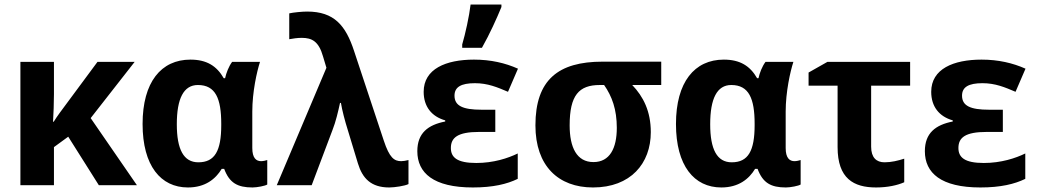

<svg xmlns="http://www.w3.org/2000/svg" viewBox="-20 -817 4578 847"><path d="M574 -544H410L273 -359C253 -332 233 -306 217 -280H214C216 -317 218 -360 218 -402V-544H70V0H218V-168L281 -214L416 0H584L380 -296Z M809 10C885 10 931 -27 958 -72H969C992 -10 1028 10 1094 10C1114 10 1150 3 1159 -3V-111C1154 -109 1140 -106 1132 -106C1110 -106 1093 -120 1093 -164V-325C1093 -411 1113 -501 1127 -544H1004C989 -524 978 -495 973 -472H967C936 -526 892 -554 820 -554C691 -554 609 -455 609 -270C609 -86 689 10 809 10ZM855 -101C790 -101 760 -158 760 -269C760 -382 790 -442 853 -442C931 -442 956 -382 956 -271V-265C956 -152 928 -101 855 -101Z M1201 0H1355L1447 -244C1461 -279 1472 -326 1480 -363H1484C1489 -332 1501 -285 1515 -241L1559 -96C1579 -30 1617 10 1697 10C1721 10 1767 3 1782 -5V-111C1770 -108 1759 -106 1750 -106C1719 -106 1698 -121 1673 -197L1542 -592C1505 -705 1454 -766 1335 -766C1312 -766 1273 -762 1256 -758V-644C1272 -647 1292 -650 1311 -650C1356 -650 1386 -635 1405 -568L1420 -518Z M2019 -606H2106C2141 -668 2171 -735 2192 -786V-797H2056C2050 -746 2033 -668 2019 -621ZM2165 -333H2104C2022 -333 1985 -350 1985 -395C1985 -433 2014 -450 2075 -450C2132 -450 2174 -432 2221 -412L2265 -514C2209 -539 2145 -554 2071 -554C1947 -554 1849 -513 1849 -412C1849 -347 1884 -303 1944 -286V-281C1868 -266 1821 -230 1821 -150C1821 -54 1892 10 2066 10C2155 10 2217 -5 2264 -28V-140C2221 -119 2157 -98 2081 -98C1996 -98 1969 -123 1969 -164C1969 -210 1999 -235 2094 -235H2165Z M2851 -234C2851 -326 2818 -391 2769 -442H2897V-545H2638C2443 -545 2342 -465 2342 -264C2342 -85 2443 10 2596 10C2762 10 2851 -96 2851 -234ZM2493 -264C2493 -397 2534 -442 2626 -442H2645C2680 -392 2701 -334 2701 -253C2701 -163 2670 -102 2598 -102C2524 -102 2493 -167 2493 -264Z M3162 10C3238 10 3284 -27 3311 -72H3322C3345 -10 3381 10 3447 10C3467 10 3503 3 3512 -3V-111C3507 -109 3493 -106 3485 -106C3463 -106 3446 -120 3446 -164V-325C3446 -411 3466 -501 3480 -544H3357C3342 -524 3331 -495 3326 -472H3320C3289 -526 3245 -554 3173 -554C3044 -554 2962 -455 2962 -270C2962 -86 3042 10 3162 10ZM3208 -101C3143 -101 3113 -158 3113 -269C3113 -382 3143 -442 3206 -442C3284 -442 3309 -382 3309 -271V-265C3309 -152 3281 -101 3208 -101Z M3995 -544H3630L3547 -497V-439H3675V-168C3675 -29 3746 10 3845 10C3896 10 3940 0 3969 -13V-117C3941 -108 3912 -101 3882 -101C3846 -101 3823 -122 3823 -170V-439H3995Z M4404 -333H4343C4261 -333 4224 -350 4224 -395C4224 -433 4253 -450 4314 -450C4371 -450 4413 -432 4460 -412L4504 -514C4448 -539 4384 -554 4310 -554C4186 -554 4088 -513 4088 -412C4088 -347 4123 -303 4183 -286V-281C4107 -266 4060 -230 4060 -150C4060 -54 4131 10 4305 10C4394 10 4456 -5 4503 -28V-140C4460 -119 4396 -98 4320 -98C4235 -98 4208 -123 4208 -164C4208 -210 4238 -235 4333 -235H4404Z"/></svg>

Font: Noto Sans Display
Style: Bold
Weight: 700
Designer: Monotype Design Team
Foundry: Monotype Imaging Inc.
Version: Version 1.900